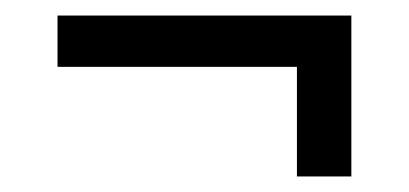

<svg xmlns="http://www.w3.org/2000/svg" viewBox="-20 -368 526 247"><path d="M54 -282V-348H432V-141H362V-282Z"/></svg>

Font: Bricolage Grotesque 96pt Light
Style: Regular
Weight: 300
Designer: Mathieu Triay
Foundry: Atelier Triay
Version: Version 1.001; ttfautohint (v1.8.4.7-5d5b);gftools[0.9.33.de